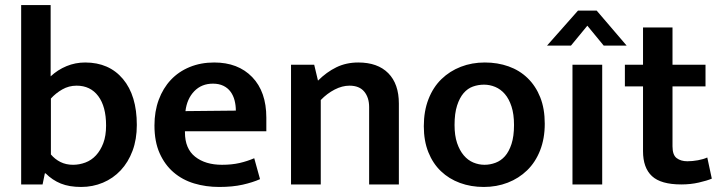

<svg xmlns="http://www.w3.org/2000/svg" viewBox="-20 -732 2861 762"><path d="M523 -236Q523 -179 506 -133.5Q489 -88 459 -56Q429 -24 388.5 -7Q348 10 302 10Q255 10 221.5 -3.5Q188 -17 161 -44H158L149 0H64V-712H181V-429Q209 -455 244 -469.5Q279 -484 318 -484Q413 -484 468 -418.5Q523 -353 523 -236ZM401 -234Q401 -309 370 -350.5Q339 -392 284 -392Q253 -392 227 -377Q201 -362 182 -341V-119Q198 -100 220 -89Q242 -78 270 -78Q295 -78 319 -87Q343 -96 361 -115.5Q379 -135 390 -164Q401 -193 401 -234Z M1037 -211H714V-207Q714 -142 754.5 -110Q795 -78 861 -78Q900 -78 930.5 -85Q961 -92 989 -104L1012 -21Q983 -8 943 1Q903 10 850 10Q797 10 750.5 -4Q704 -18 669 -48Q634 -78 613.5 -124Q593 -170 593 -234Q593 -290 610 -336Q627 -382 658 -415Q689 -448 733 -466Q777 -484 830 -484Q925 -484 981 -426Q1037 -368 1037 -265ZM916 -293Q916 -314 911 -333.5Q906 -353 895 -368Q884 -383 866.5 -391.5Q849 -400 825 -400Q780 -400 751 -370Q722 -340 716 -291Z M1253 0H1135V-475H1227L1242 -412Q1276 -446 1315 -465Q1354 -484 1402 -484Q1479 -484 1521 -441.5Q1563 -399 1563 -321V0H1445V-307Q1445 -345 1425.5 -368.5Q1406 -392 1367 -392Q1338 -392 1308 -376.5Q1278 -361 1253 -335Z M2142 -241Q2142 -182 2123.5 -135Q2105 -88 2072 -56Q2039 -24 1995 -7Q1951 10 1900 10Q1849 10 1805.5 -6Q1762 -22 1730 -52.5Q1698 -83 1680 -128Q1662 -173 1662 -231Q1662 -291 1680.5 -338.5Q1699 -386 1732 -418Q1765 -450 1809 -467Q1853 -484 1904 -484Q1955 -484 1998.5 -468.5Q2042 -453 2074 -422Q2106 -391 2124 -346Q2142 -301 2142 -241ZM2020 -236Q2020 -279 2010 -309.5Q2000 -340 1983.5 -359Q1967 -378 1945.5 -387Q1924 -396 1901 -396Q1878 -396 1857 -388.5Q1836 -381 1820 -362.5Q1804 -344 1794 -313Q1784 -282 1784 -236Q1784 -194 1794 -164.5Q1804 -135 1820.5 -115.5Q1837 -96 1858.5 -87Q1880 -78 1903 -78Q1925 -78 1946.5 -86Q1968 -94 1984 -112Q2000 -130 2010 -160.5Q2020 -191 2020 -236Z M2252 0V-475H2370V0ZM2467 -551H2376L2311 -630L2246 -551H2151L2274 -690H2348Z M2780 -389H2649V-151Q2649 -117 2665.5 -104.5Q2682 -92 2708 -92Q2728 -92 2750 -96Q2772 -100 2787 -107L2805 -23Q2786 -15 2753.5 -7.5Q2721 0 2684 0Q2603 0 2567.5 -33Q2532 -66 2532 -132V-389H2460V-475H2532V-623H2649V-475H2780Z"/></svg>

Font: Mukta Mahee SemiBold
Style: Regular
Weight: 600
Designer: Shuchita Grover, Noopur Datye, Girish Dalvi, Yashodeep Gholap
Foundry: Ek Type
Version: Version 2.538;PS 1.000;hotconv 16.6.51;makeotf.lib2.5.65220;